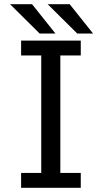

<svg xmlns="http://www.w3.org/2000/svg" viewBox="-20 -893 490 913"><path d="M364.1 -629.4H266.9V-70.6H364.1V0H80.4V-70.6H176.1V-629.4H80.4V-700H364.1ZM422.6 -733.5H347.4L206.6 -873.1H311.3ZM243.7 -733.5H168.6L27.7 -873.1H132.4Z"/></svg>

Font: League Mono Thin Condensed
Style: Regular
Weight: 100
Width: 1
Designer: Tyler Finck
Foundry: The League of Moveable Type / Tyler Finck
Version: Version 2.300;RELEASE